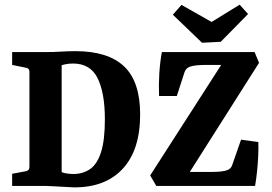

<svg xmlns="http://www.w3.org/2000/svg" viewBox="-20 -796 1164 822"><path d="M173 -573Q210 -573 241 -575Q272 -577 303 -577Q442 -577 511 -512Q580 -447 580 -306Q580 -153 504.5 -72.5Q429 8 294 6Q278 5 255 4Q232 3 210.5 1.5Q189 0 174 0H32V-52L91 -63Q106 -66 106 -81V-489Q106 -504 91 -506L32 -518V-573ZM244 -59Q253 -55 268 -53Q283 -51 296 -51Q338 -52 367.5 -73.5Q397 -95 413 -146Q429 -197 429 -285Q429 -398 398 -461Q367 -524 293 -524Q274 -524 260.5 -521Q247 -518 244 -517ZM649 0 623 -45 936 -532 953 -518H858Q836 -518 819 -516Q802 -514 792 -510Q776 -504 770 -487L737 -385H661Q659 -432 662 -481Q665 -530 673 -573H1070L1089 -527L780 -40L755 -60H888Q911 -60 927.5 -62Q944 -64 954 -68Q970 -74 975 -92L1012 -198L1086 -188Q1087 -163 1085.5 -129.5Q1084 -96 1080.5 -62Q1077 -28 1072 0ZM1042 -736 925 -617 845 -613 720 -733 757 -775 886 -702 1006 -776Z"/></svg>

Font: Rasa
Style: Bold
Weight: 700
Designer: Anna Giedrys (Yrsa+Rasa design), David Brezina (Yrsa art-direction, Rasa art-direction, design)
Foundry: Rosetta Type Foundry
Version: Version 2.004